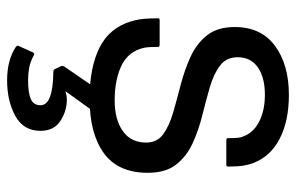

<svg xmlns="http://www.w3.org/2000/svg" viewBox="-166 -416 832 540"><g transform="rotate(90 250.0 -146.0)"><path d="M36 -179H106Q112 -179 112 -174.5Q112 -156 112.8 -146Q113.5 -136 117.5 -124Q130.5 -86 169.8 -69.2Q209 -52.5 262 -52.5Q316.5 -52.5 348.8 -75.5Q381 -98.5 381 -141Q381 -172 357.5 -189Q334 -206 297 -216.8Q260 -227.5 218.5 -238.2Q177 -249 140 -265.8Q103 -282.5 79.5 -312Q56 -341.5 56 -390Q56 -464.5 109 -503.5Q162 -542.5 247 -542.5Q319.5 -542.5 369.8 -516.8Q420 -491 438.5 -442.5Q443 -431.5 445.8 -414.8Q448.5 -398 448.5 -371Q448.5 -366.5 443.5 -366.5H374Q368.5 -366.5 368.5 -371.5Q368.5 -389.5 367.5 -399.5Q366.5 -409.5 360.5 -421.5Q348 -447 317.8 -461Q287.5 -475 246 -475Q198 -475 169.5 -455.2Q141 -435.5 141 -398.5Q141 -366.5 164.5 -348.8Q188 -331 225 -320.2Q262 -309.5 303.5 -299.2Q345 -289 382 -272.2Q419 -255.5 442.5 -225.8Q466 -196 466 -145.5Q466 -62.5 411 -22.2Q356 18 257 18Q169.5 18 113.8 -10Q58 -38 40 -99Q34 -119.5 32.8 -137Q31.5 -154.5 31.5 -175Q31.5 -179 36 -179ZM206 250Q149 250 112 225.5Q107 222 109.5 217L127.5 177Q130 172 134.5 174.5Q154 185 170.8 188Q187.5 191 206 191Q241.5 191 258.8 183.2Q276 175.5 276 156Q276 121 182.5 120Q176 120 174 115L166 98Q164 94 168 88L249 -30H320L236.5 86Q249.5 82 260 82Q292.5 82 320.2 100.2Q348 118.5 348 156Q348 204 306 227Q264 250 206 250Z"/></g></svg>

Font: MFEK Sans
Style: Regular
Weight: 400
Designer: Owen Earl
Foundry: indestructible type*
Version: Version 0.001; ttfautohint (v1.8.4.7-5d5b)